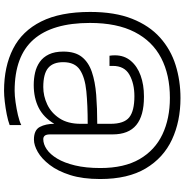

<svg xmlns="http://www.w3.org/2000/svg" viewBox="-2 -734 890 925"><g transform="rotate(90 442.5 -272.0)"><path d="M418 153Q301 153 215.5 109.5Q130 66 84 -26Q38 -118 38 -262Q38 -381 71 -464Q104 -547 161.5 -598.5Q219 -650 294 -673.5Q369 -697 453 -697Q565 -697 653 -656Q741 -615 792 -529.5Q843 -444 843 -310Q843 -226 824 -166Q805 -106 775 -67Q745 -28 712.5 -9.5Q680 9 653 9Q607 9 592 -19.5Q577 -48 577 -89Q546 -37 499 -13.5Q452 10 390 10Q359 10 330.5 3.5Q302 -3 279 -19Q256 -35 242.5 -63Q229 -91 229 -133Q229 -189 254.5 -221.5Q280 -254 327 -270Q374 -286 437.5 -291Q501 -296 577 -296V-360Q577 -425 546 -450Q515 -475 444 -475Q383 -475 340.5 -451Q298 -427 298 -371V-355H249Q248 -361 247.5 -367.5Q247 -374 247 -381Q247 -426 273.5 -457.5Q300 -489 344.5 -505Q389 -521 444 -521H448Q538 -521 583 -484Q628 -447 628 -370V-69Q628 -51 634 -43.5Q640 -36 651 -36Q675 -36 699.5 -52.5Q724 -69 744.5 -103Q765 -137 777.5 -189Q790 -241 790 -311Q790 -426 747 -500Q704 -574 628 -610Q552 -646 452 -646Q341 -646 260 -604Q179 -562 135 -476.5Q91 -391 91 -261Q91 -80 171 11Q251 102 418 102Q441 102 473 97.5Q505 93 535 86Q565 79 583 70V126Q562 134 531.5 140Q501 146 470.5 149.5Q440 153 418 153ZM400 -36Q443 -36 483.5 -55Q524 -74 550.5 -114Q577 -154 577 -216V-250Q487 -250 420.5 -243.5Q354 -237 317 -212.5Q280 -188 280 -132Q280 -83 308 -59.5Q336 -36 400 -36Z"/></g></svg>

Font: Chivo Medium Thin
Style: Regular
Weight: 250
Version: Version 2.002